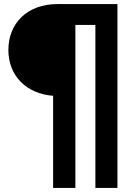

<svg xmlns="http://www.w3.org/2000/svg" viewBox="-20 -720 661 940"><path d="M240 200H349V-598H447V200H555V-700H261C113 -700 21 -606 21 -475C21 -349 109 -261 240 -251Z"/></svg>

Font: Vanilla Cream Black
Style: Regular
Weight: 900
Designer: Jeremy Tribby, Jinavaṁso
Foundry: Tribby Type
Version: Version 1.422;Glyphs 3.1.2 (3151)